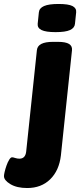

<svg xmlns="http://www.w3.org/2000/svg" viewBox="-120 -736 404 968"><path d="M17 212Q-35 212 -67.5 192.5Q-100 173 -100 152Q-100 145 -96.5 130Q-93 115 -87 98Q-81 81 -73.5 69Q-66 57 -59 57Q-54 57 -43.5 60.5Q-33 64 -22 64Q8 64 12 28L66 -483Q70 -525 147 -525H172Q211 -525 228 -514.5Q245 -504 243 -483L187 48Q178 124 133 168Q88 212 17 212ZM160 -574Q111 -574 89.5 -584.5Q68 -595 70 -616L76 -674Q78 -695 102 -705.5Q126 -716 175 -716Q225 -716 245.5 -705.5Q266 -695 264 -674L258 -616Q256 -595 233 -584.5Q210 -574 160 -574Z"/></svg>

Font: Asap Semi Condensed Semi Condensed Black
Style: Italic
Weight: 900
Width: 4
Italic angle: -6°
Designer: Pablo Cosgaya
Foundry: Omnibus-Type
Version: Version 3.001; ttfautohint (v1.8.4.7-5d5b)